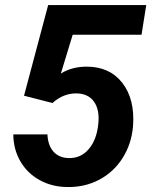

<svg xmlns="http://www.w3.org/2000/svg" viewBox="-20 -731 602 761"><path d="M75.2 -351.6 170.9 -710.9H559.6L541 -593.3H268.1L221.2 -439.5Q264.6 -466.8 323.7 -466.8Q415 -466.8 465.1 -402.1Q515.1 -337.4 507.3 -231.4Q501.5 -161.1 466.1 -105Q430.7 -48.8 373 -18.6Q315.4 11.7 246.1 10.3Q186 9.8 137 -17.3Q87.9 -44.4 60.5 -92Q33.2 -139.6 32.7 -198.2H168Q169.9 -154.8 191.9 -130.1Q213.9 -105.5 251.5 -104.5Q300.3 -103 331.8 -140.1Q363.3 -177.2 369.6 -239.7Q375.5 -295.4 352.8 -327.6Q330.1 -359.9 283.7 -360.8Q231.9 -361.8 188 -322.8Z"/></svg>

Font: RobotoInd
Style: Bold Italic
Weight: 700
Italic angle: -12°
Designer: Google
Version: Version 2.001150; 2014